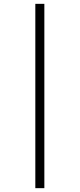

<svg xmlns="http://www.w3.org/2000/svg" viewBox="-20 -889 415 1000"><path d="M211 -869V91H164V-869Z"/></svg>

Font: Merriweather 144pt
Style: Regular
Weight: 400
Version: Version 2.100